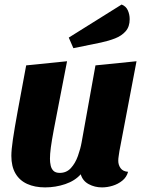

<svg xmlns="http://www.w3.org/2000/svg" viewBox="-20 -794 629 834"><path d="M176 20Q131.3 20 98.2 5Q65 -10 47.2 -40.5Q29.3 -71 29.3 -117.3Q29.3 -142.3 36 -188.3Q42.7 -234.3 57 -312.3Q71.3 -390.3 93.7 -510L271.3 -528Q250.7 -421.3 236.5 -348.8Q222.3 -276.3 213.5 -229.5Q204.7 -182.7 200.8 -153.5Q197 -124.3 197 -104.3Q197 -89 200.2 -74.8Q203.3 -60.7 212.5 -51.8Q221.7 -43 239.7 -43Q269 -43 288.2 -64.2Q307.3 -85.3 318.5 -116.7Q329.7 -148 334.7 -176.7L394.7 -510L573 -528L498.7 -137.7Q497.7 -129.3 495.7 -117.3Q493.7 -105.3 493.7 -95.7Q493.7 -77.7 503.8 -63.5Q514 -49.3 536.3 -47.7Q530 -24.3 511.3 -9.3Q492.7 5.7 469.3 12.8Q446 20 423 20Q391.3 20 365.2 5.8Q339 -8.3 330.7 -37Q305.7 -8.7 263.5 5.7Q221.3 20 176 20ZM298.7 -584.7 278.7 -630.7 508.3 -774.3Q527.3 -767 535.3 -749Q543.3 -731 543.3 -710.7Q543.3 -678 525.8 -658.2Q508.3 -638.3 480 -627.3Q451.7 -616.3 419 -609.3Z"/></svg>

Font: Sansita Swashed Light
Style: Regular
Weight: 300
Designer: Pablo Cosgaya
Foundry: Omnibus-Type
Version: Version 1.003